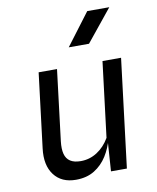

<svg xmlns="http://www.w3.org/2000/svg" viewBox="-89 -872 779 952"><g transform="rotate(-10 300.0 -396.0)"><path d="M216.5 11Q144 11 106.8 -38.2Q69.5 -87.5 80 -171L126 -546H218.5L175 -190Q170.5 -152 177 -126.8Q183.5 -101.5 203 -88.8Q222.5 -76 256 -76Q300.5 -76 338.2 -100.2Q376 -124.5 401 -167.5L447.5 -546H541L474 0H394L407 -189.5L410.5 -164.5Q398.5 -116.5 373.5 -76.8Q348.5 -37 309.8 -13Q271 11 216.5 11ZM294.5 -642 416 -803H527L396.5 -642Z"/></g></svg>

Font: Spline Sans Mono
Style: Italic
Weight: 400
Italic angle: -4°
Monospace: yes
Designer: Eben Sorkin, Mirko Velimirovic
Foundry: Sorkin Type
Version: Version 1.004